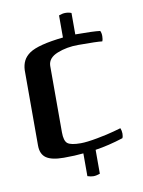

<svg xmlns="http://www.w3.org/2000/svg" viewBox="-83 -673 629 847"><g transform="rotate(-10 231.5 -249.5)"><path d="M296 -514V-610Q284 -615 269 -615Q256 -615 240 -609V-510Q128 -498 88 -471Q68 -457 59 -439Q50 -421 49 -397V-60Q49 -21 73.5 -4Q98 13 152 13Q204 13 240 9V111Q255 116 267 116Q279 116 296 110V3Q356 -6 421 -27Q425 -34 425 -47Q425 -60 420 -72L388 -63Q360 -55 312 -46Q264 -37 237 -37Q192 -37 177.5 -49Q163 -61 163 -99V-397Q164 -432 206.5 -449Q249 -466 300 -466Q388 -466 408 -463Q412 -472 412 -486Q412 -501 407 -510Q376 -514 296 -514Z"/></g></svg>

Font: Federant
Style: Regular
Weight: 400
Designer: Olexa M. Volochay, Alexei Vanyashin, Otto Ludwig Naegele
Foundry: Cyreal (www.cyreal.org)
Version: Version 1.011; ttfautohint (v1.4.1)